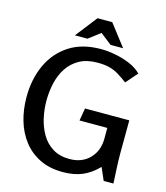

<svg xmlns="http://www.w3.org/2000/svg" viewBox="-132 -1010 971 1123"><g transform="rotate(15 353.5 -449.0)"><path d="M386 -741Q425 -741 471 -732.5Q517 -724 560.5 -706Q604 -688 632 -659L571 -589Q539 -613 513 -628.5Q487 -644 457.5 -651.5Q428 -659 386 -659Q322 -659 277.5 -634.5Q233 -610 205.5 -568.5Q178 -527 166 -474.5Q154 -422 154 -366Q154 -315 165.5 -263Q177 -211 202.5 -167.5Q228 -124 270 -98Q312 -72 372 -72Q447 -72 493 -119Q539 -166 539 -241V-305H371L384 -381H652L651 -183Q651 -137 653.5 -91Q656 -45 658 0H599L566 -76Q520 -29 470 -8.5Q420 12 353 12Q273 12 213.5 -17.5Q154 -47 114.5 -98Q75 -149 55.5 -215.5Q36 -282 36 -357Q36 -467 76 -553.5Q116 -640 193.5 -690.5Q271 -741 386 -741ZM363 -833 292 -779H216L318 -910H407L508 -779H432Z"/></g></svg>

Font: Rosario SemiBold
Style: Regular
Weight: 600
Designer: Hector Gatti
Foundry: Omnibus Type
Version: Version 1.101; ttfautohint (v1.8.1.43-b0c9)